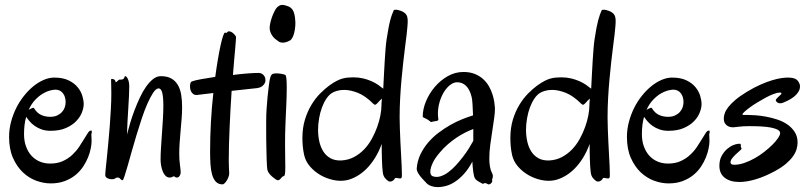

<svg xmlns="http://www.w3.org/2000/svg" viewBox="-20 -726 3315 784"><path d="M353 -178.2Q353 -172.9 353.5 -165.5Q354 -158.2 354 -148.9Q354 -137.2 350.6 -119.9Q347.2 -102.5 339.6 -83.5Q332 -64.5 319.3 -45.4Q306.6 -26.4 288.1 -11.2Q269.5 3.9 244.4 13.4Q219.2 22.9 187 22.9Q158.2 22.9 128.2 12Q98.1 1 73.5 -22.2Q48.8 -45.4 33 -81.3Q17.1 -117.2 17.1 -167Q17.1 -198.2 25.1 -228.5Q33.2 -258.8 46.6 -285.6Q60.1 -312.5 78.4 -335.2Q96.7 -357.9 116.9 -374.3Q137.2 -390.6 158.9 -399.9Q180.7 -409.2 201.2 -409.2Q236.8 -409.2 260 -397.9Q283.2 -386.7 296.9 -370.1Q310.5 -353.5 316.2 -334.7Q321.8 -315.9 321.8 -300.8Q321.8 -286.1 314.7 -267.3Q307.6 -248.5 291.5 -231.7Q275.4 -214.8 249.5 -203.4Q223.6 -191.9 186 -191.9Q166 -191.9 150.1 -197.5Q134.3 -203.1 122.1 -211.7Q109.9 -220.2 101.3 -230.2Q92.8 -240.2 86.9 -249Q78.1 -218.8 78.1 -178.2Q78.1 -150.4 86.2 -128.2Q94.2 -106 108.4 -90.3Q122.6 -74.7 142.1 -66.4Q161.6 -58.1 185.1 -58.1Q214.4 -58.1 236.3 -68.1Q258.3 -78.1 274.7 -93.3Q291 -108.4 303 -126.2Q314.9 -144 323.7 -158.9Q332.5 -173.8 339.1 -183.6Q345.7 -193.4 352.1 -192.9Q355 -192.9 355 -188Q355 -185.5 354.5 -183.1Q354 -180.7 353 -178.2ZM206.1 -359.9Q197.3 -359.9 183.3 -356.2Q169.4 -352.5 154.1 -343.3Q138.7 -334 123.5 -318.1Q108.4 -302.2 97.2 -277.8Q104 -281.2 109.1 -283.7Q114.3 -286.1 116.2 -286.1Q117.2 -286.1 119.1 -284.2Q130.4 -265.1 147.2 -257.1Q164.1 -249 185.1 -249Q201.7 -249 213.6 -254.6Q225.6 -260.3 233.4 -269Q241.2 -277.8 244.6 -288.3Q248 -298.8 248 -309.1Q248 -331.1 236.8 -345.5Q225.6 -359.9 206.1 -359.9Z M717.8 -21Q717.8 -15.1 713.6 -8.1Q709.5 -1 701.7 -1Q697.3 -1 694.8 -3.4Q692.4 -5.9 689.9 -5.9Q686.5 -5.9 683.3 -3.4Q680.2 -1 672.9 -1Q663.1 -1 656 -8.1Q648.9 -15.1 644.5 -26.1Q640.1 -37.1 637.9 -50Q635.7 -63 635.7 -74.2Q635.7 -96.2 637.5 -124.3Q639.2 -152.3 641.4 -181.9Q643.6 -211.4 645.3 -240.7Q647 -270 647 -294.9Q647 -328.1 642.6 -346.7Q638.2 -365.2 627 -365.2Q616.2 -363.8 605 -346.7Q593.8 -329.6 582 -303Q570.3 -276.4 559.1 -242.9Q547.9 -209.5 537.4 -174.6Q526.9 -139.6 517.6 -106.7Q508.3 -73.7 501 -47.9Q493.7 -22 488.3 -6.1Q482.9 9.8 481 9.8Q477.1 9.8 475.1 8.1Q473.1 6.3 471.4 4.4Q469.7 2.4 467.3 0.7Q464.8 -1 460 -1Q455.6 -1 454.1 0Q452.6 1 450.7 2.4Q448.7 3.9 445.8 4.9Q442.9 5.9 435.5 5.9Q426.8 5.9 418.2 1.5Q409.7 -2.9 409.7 -12.2Q409.7 -18.1 411.6 -36.4Q413.6 -54.7 416.3 -81.3Q418.9 -107.9 422.1 -140.9Q425.3 -173.8 428 -209Q430.7 -244.1 432.6 -279.3Q434.6 -314.5 434.6 -346.2Q434.6 -361.8 434.1 -375.2Q433.6 -388.7 433.6 -400.9Q433.6 -403.8 436.5 -403.8Q442.4 -403.8 445.6 -401.6Q448.7 -399.4 450.2 -397Q451.7 -394.5 451.9 -392.3Q452.1 -390.1 452.6 -390.1Q454.1 -390.1 456.1 -391.8Q458 -393.6 460.2 -395.5Q462.4 -397.5 464.4 -399.2Q466.3 -400.9 467.8 -400.9H472.7Q480 -400.9 482.9 -403.1Q485.8 -405.3 487.1 -408Q488.3 -410.6 488.8 -412.8Q489.3 -415 491.7 -415Q493.2 -415 495.8 -412.8Q498.5 -410.6 501.2 -405.5Q503.9 -400.4 505.9 -392.1Q507.8 -383.8 507.8 -372.1Q507.8 -356.4 506.6 -332.5Q505.4 -308.6 503.7 -281.5Q502 -254.4 500.5 -226.8Q499 -199.2 498.5 -176.8Q503.9 -197.8 511.5 -223.4Q519 -249 529.1 -275.4Q539.1 -301.8 550.8 -326.9Q562.5 -352.1 576.2 -371.6Q589.8 -391.1 605 -403.1Q620.1 -415 636.7 -415Q663.1 -415 679.9 -405.3Q696.8 -395.5 706.5 -378.4Q716.3 -361.3 720 -338.4Q723.6 -315.4 723.6 -289.1Q723.6 -266.6 721.7 -241.9Q719.7 -217.3 717.5 -192.6Q715.3 -168 713.6 -144Q711.9 -120.1 711.9 -99.1Q711.9 -73.2 714.8 -52.5Q717.8 -31.7 717.8 -21Z M943.8 -574.2Q943.8 -571.3 942.9 -558.8Q941.9 -546.4 940.2 -525.9Q938.5 -505.4 936 -478.3Q933.6 -451.2 931.2 -419.9Q961.9 -423.8 989.5 -426Q1017.1 -428.2 1036.1 -428.2Q1042.5 -428.2 1047.4 -425.8Q1052.2 -423.3 1055.4 -420.2Q1058.6 -417 1060.5 -413.3Q1062.5 -409.7 1063 -407.2Q1063 -404.8 1063.5 -402.6Q1064 -400.4 1064 -397.9Q1064 -388.2 1055.4 -378.4Q1046.9 -368.7 1029.8 -366.2L925.8 -355Q923.3 -319.8 921.4 -282.7Q919.4 -245.6 917.7 -208.7Q916 -171.9 915 -136.2Q914.1 -100.6 914.1 -68.8Q914.1 -48.3 915 -35.6Q916 -22.9 916 -19Q916 -10.7 912.8 -2.7Q909.7 5.4 905.5 12Q901.4 18.6 896.7 22.7Q892.1 26.9 889.2 26.9Q871.6 26.9 861.3 15.9Q851.1 4.9 845.9 -13.7Q840.8 -32.2 839.4 -56.2Q837.9 -80.1 837.9 -106Q837.9 -167 841.3 -228.3Q844.7 -289.6 851.1 -346.2L790 -338.9Q788.6 -338.9 787.1 -338.4Q785.6 -337.9 783.7 -337.9Q774.4 -337.9 768.8 -342.3Q763.2 -346.7 760.3 -352.5Q757.3 -358.4 756.6 -364.5Q755.9 -370.6 755.9 -374Q755.9 -380.9 757.8 -386.7Q759.8 -392.6 765.1 -394Q775.4 -397.9 801 -402.6Q826.7 -407.2 858.9 -412.1Q864.3 -451.7 869.9 -484.6Q875.5 -517.6 880.9 -541.7Q886.2 -565.9 890.9 -579.3Q895.5 -592.8 898.9 -592.8Q899.9 -592.8 901.4 -592.3Q902.8 -591.8 903.8 -591.8Q906.7 -591.8 908.4 -595Q910.2 -598.1 915 -598.1Q919.4 -598.1 924.6 -595.5Q929.7 -592.8 933.8 -588.9Q938 -585 940.9 -580.8Q943.8 -576.7 943.8 -574.2Z M1186 -637.2Q1186.5 -627.4 1185.3 -615.5Q1184.1 -603.5 1181.4 -592.3Q1178.7 -581.1 1174.1 -572.3Q1169.4 -563.5 1163.1 -560.1Q1147 -551.8 1134.8 -551.8Q1125 -551.8 1117.9 -556.4Q1110.8 -561 1104 -566.9Q1094.2 -574.7 1087.6 -587.4Q1081.1 -600.1 1081.1 -611.8Q1081.1 -621.1 1084.2 -634.5Q1087.4 -647.9 1092.3 -660.6Q1097.2 -673.3 1102.8 -683.8Q1108.4 -694.3 1113.8 -698.2Q1122.1 -705.1 1129.2 -705.8Q1136.2 -706.5 1140.6 -705.1Q1151.4 -702.6 1159.7 -699Q1168 -695.3 1173.6 -687.7Q1179.2 -680.2 1182.1 -668Q1185.1 -655.8 1186 -637.2ZM1146 -418.9Q1148.4 -416.5 1149.7 -402.8Q1150.9 -389.2 1150.9 -367.2Q1150.9 -352.5 1150.4 -335.4Q1149.9 -318.4 1149.2 -300.3Q1148.4 -282.2 1147.5 -263.9Q1146.5 -245.6 1146 -229Q1144.5 -201.7 1144.3 -178.5Q1144 -155.3 1144 -133.8Q1144 -105.5 1144.5 -82Q1145 -58.6 1145 -43Q1145 -25.9 1143.8 -16.8Q1142.6 -7.8 1138.7 -6.8Q1134.3 -5.9 1131.3 -2.7Q1128.4 0.5 1126 3.4Q1123.5 6.3 1120.4 8.5Q1117.2 10.7 1112.8 9.8Q1110.4 9.3 1104.5 5.4Q1098.6 1.5 1092 -4.2Q1085.4 -9.8 1079.6 -17.1Q1073.7 -24.4 1071.8 -32.2Q1070.8 -36.1 1070.1 -47.9Q1069.3 -59.6 1068.8 -76.2Q1068.4 -92.8 1067.9 -113Q1067.4 -133.3 1067.1 -154.1Q1066.9 -174.8 1066.9 -194.8Q1066.9 -214.8 1066.9 -231Q1066.9 -255.9 1068.6 -281.7Q1070.3 -307.6 1072.5 -330.1Q1074.7 -352.5 1076.9 -369.4Q1079.1 -386.2 1080.1 -393.1Q1082 -404.8 1084.2 -411.4Q1086.4 -418 1089.1 -420.9Q1091.8 -423.8 1094.5 -424.6Q1097.2 -425.3 1100.1 -425.8Q1106 -426.8 1113.5 -426.3Q1121.1 -425.8 1127.9 -424.8Q1134.8 -423.8 1139.9 -422.1Q1145 -420.4 1146 -418.9Z M1643.6 -617.2Q1643.1 -606.9 1640.6 -586.4Q1638.2 -565.9 1634.5 -537.8Q1630.9 -509.8 1627 -475.3Q1623 -440.9 1619.6 -403.1Q1616.2 -365.2 1614 -325.4Q1611.8 -285.6 1611.8 -246.1Q1611.8 -225.6 1612.8 -199.7Q1613.8 -173.8 1615 -147.2Q1616.2 -120.6 1617.7 -95Q1619.1 -69.3 1620.1 -48.8Q1621.1 -28.3 1621.1 -15.1Q1621.1 -2 1619.6 0Q1617.2 2.9 1613.3 2.7Q1609.4 2.4 1605.5 1.7Q1601.6 1 1597.9 0.5Q1594.2 0 1592.8 2Q1591.8 4.4 1589.4 7.1Q1586.9 9.8 1583.7 12Q1580.6 14.2 1576.2 15.1Q1571.8 16.1 1566.9 14.2Q1558.6 9.3 1551.5 0.2Q1544.4 -8.8 1543 -22.9Q1541.5 -32.7 1540.8 -45.9Q1540 -59.1 1539.6 -74.5Q1539.1 -89.8 1538.8 -106.2Q1538.6 -122.6 1538.6 -138.2Q1526.9 -106 1510.7 -80.3Q1494.6 -54.7 1475.8 -36.1Q1457 -17.6 1436.5 -6.1Q1416 5.4 1396 9.8Q1369.6 15.1 1341.1 9Q1312.5 2.9 1287.8 -11.5Q1263.2 -25.9 1245.1 -47.1Q1227.1 -68.4 1221.7 -94.2Q1217.8 -112.3 1216.3 -129.4Q1214.8 -146.5 1214.8 -162.1Q1214.8 -203.6 1225.1 -237.3Q1235.4 -271 1251.5 -297.6Q1267.6 -324.2 1286.9 -343.8Q1306.2 -363.3 1324.2 -376.5Q1342.3 -389.6 1356.4 -396.5Q1370.6 -403.3 1377 -404.8Q1388.7 -408.2 1400.4 -409.2Q1412.1 -410.2 1422.9 -410.2Q1444.3 -410.2 1462.9 -405.8Q1481.4 -401.4 1496.8 -394.5Q1512.2 -387.7 1524.2 -379.4Q1536.1 -371.1 1544.9 -363.8Q1546.4 -393.1 1547.9 -422.4Q1549.3 -451.7 1551 -478Q1552.7 -504.4 1554.4 -526.9Q1556.2 -549.3 1558.6 -564.9Q1562.5 -591.3 1566.2 -610.4Q1569.8 -629.4 1573.5 -643.3Q1577.1 -657.2 1580.8 -667Q1584.5 -676.8 1587.9 -684.1Q1589.8 -686 1594.5 -686.3Q1599.1 -686.5 1605 -685.3Q1610.8 -684.1 1617.2 -681.6Q1623.5 -679.2 1628.9 -675.8Q1633.8 -672.4 1637.2 -668.5Q1640.6 -664.6 1642.6 -658.2Q1644.5 -651.9 1644.8 -642.1Q1645 -632.3 1643.6 -617.2ZM1537.6 -294.9Q1537.6 -301.3 1538.1 -308.8Q1538.6 -316.4 1539.6 -323.2Q1535.6 -319.8 1532.5 -317.1Q1529.3 -314.5 1527.8 -312Q1517.1 -299.8 1513.2 -298.6Q1509.3 -297.4 1504.9 -301.8Q1471.7 -335 1441.2 -346.9Q1410.6 -358.9 1385.7 -358.9Q1369.1 -358.9 1356.7 -355.2Q1344.2 -351.6 1336.9 -347.2Q1323.7 -339.4 1313 -323.5Q1302.2 -307.6 1294.7 -287.1Q1287.1 -266.6 1283 -242.9Q1278.8 -219.2 1278.8 -195.8Q1278.8 -170.9 1283.9 -147.9Q1289.1 -125 1300.3 -107.4Q1311.5 -89.8 1329.6 -79.8Q1347.7 -69.8 1373.5 -70.8Q1401.9 -72.3 1425 -84.5Q1448.2 -96.7 1466.6 -115.7Q1484.9 -134.8 1498 -158.7Q1511.2 -182.6 1520 -207Q1528.8 -231.4 1533.2 -254.4Q1537.6 -277.3 1537.6 -294.9Z M2001 -286.1Q2001.5 -269 1998 -244.4Q1994.6 -219.7 1990.2 -191.7Q1985.8 -163.6 1981.9 -134.3Q1978 -105 1978 -79.1Q1978 -62 1980.5 -46.6Q1982.9 -31.2 1988.8 -20Q1992.2 -13.7 1992.4 -8.8Q1992.7 -3.9 1991.7 -0.2Q1990.7 3.4 1989.7 6.1Q1988.8 8.8 1989.7 11.2Q1990.7 13.7 1989.3 16.8Q1987.8 20 1984.9 22.7Q1981.9 25.4 1978.3 26.6Q1974.6 27.8 1971.7 25.9Q1966.3 22.5 1963.1 22Q1960 21.5 1957.8 22.2Q1955.6 22.9 1953.9 23.9Q1952.1 24.9 1949.7 23.9Q1941.4 19.5 1931.6 13.7Q1921.9 7.8 1918.9 1Q1917 -2 1915.3 -8.8Q1913.6 -15.6 1912.4 -24.9Q1911.1 -34.2 1910.2 -44.9Q1909.2 -55.7 1908.7 -65.9Q1892.6 -35.6 1874.3 -15.6Q1856 4.4 1837.6 16.4Q1819.3 28.3 1801.5 33.2Q1783.7 38.1 1769 38.1Q1753.9 38.1 1742.4 34.2Q1731 30.3 1724.6 24.9Q1700.7 1 1690.7 -13.9Q1680.7 -28.8 1681.6 -38.1Q1684.1 -69.3 1696.8 -95.7Q1709.5 -122.1 1728.5 -144.3Q1747.6 -166.5 1771.2 -184.3Q1794.9 -202.1 1819.6 -216.1Q1844.2 -230 1868.2 -239.5Q1892.1 -249 1911.6 -254.9Q1910.6 -281.2 1909.4 -301Q1908.2 -320.8 1905.8 -330.1Q1898.4 -360.4 1883.3 -375.2Q1868.2 -390.1 1846.7 -390.1Q1833 -390.1 1819.1 -379.9Q1805.2 -369.6 1793.9 -352.1Q1782.7 -334.5 1775.6 -311.5Q1768.6 -288.6 1768.1 -263.2Q1768.1 -256.8 1768.6 -251Q1769 -245.1 1770 -238.8Q1770.5 -235.4 1767.8 -233.9Q1765.1 -232.4 1761.2 -231.7Q1757.3 -231 1752.9 -230.5Q1748.5 -230 1745.6 -229Q1743.2 -228 1741.7 -227.8Q1740.2 -227.5 1738.8 -228.3Q1737.3 -229 1735.1 -231Q1732.9 -232.9 1729 -235.8Q1725.1 -238.8 1720.9 -240.7Q1716.8 -242.7 1713.6 -244.1Q1710.4 -245.6 1708.3 -246.8Q1706.1 -248 1706.1 -250Q1706.1 -280.3 1719.5 -312.5Q1732.9 -344.7 1755.6 -371.3Q1778.3 -397.9 1808.3 -415Q1838.4 -432.1 1872.1 -432.1Q1899.4 -432.1 1919.4 -423.8Q1939.5 -415.5 1953.6 -402.3Q1967.8 -389.2 1976.8 -373Q1985.8 -356.9 1991 -340.6Q1996.1 -324.2 1998.3 -309.8Q2000.5 -295.4 2001 -286.1ZM1912.6 -199.2Q1897.9 -193.8 1880.4 -185.1Q1862.8 -176.3 1844.7 -164.3Q1826.7 -152.3 1808.6 -136.7Q1790.5 -121.1 1774.9 -102.1Q1756.3 -80.1 1748 -63Q1739.7 -45.9 1737.8 -33.9Q1735.8 -22 1738.8 -15.1Q1741.7 -8.3 1745.6 -6.8Q1760.7 -1 1777.1 -5.6Q1793.5 -10.3 1809.8 -22.2Q1826.2 -34.2 1841.6 -51Q1856.9 -67.9 1870.6 -85.7Q1884.3 -103.5 1895 -120.8Q1905.8 -138.2 1912.6 -150.9Z M2492.7 -617.2Q2492.2 -606.9 2489.7 -586.4Q2487.3 -565.9 2483.6 -537.8Q2480 -509.8 2476.1 -475.3Q2472.2 -440.9 2468.8 -403.1Q2465.3 -365.2 2463.1 -325.4Q2460.9 -285.6 2460.9 -246.1Q2460.9 -225.6 2461.9 -199.7Q2462.9 -173.8 2464.1 -147.2Q2465.3 -120.6 2466.8 -95Q2468.3 -69.3 2469.2 -48.8Q2470.2 -28.3 2470.2 -15.1Q2470.2 -2 2468.8 0Q2466.3 2.9 2462.4 2.7Q2458.5 2.4 2454.6 1.7Q2450.7 1 2447 0.5Q2443.4 0 2441.9 2Q2440.9 4.4 2438.5 7.1Q2436 9.8 2432.9 12Q2429.7 14.2 2425.3 15.1Q2420.9 16.1 2416 14.2Q2407.7 9.3 2400.6 0.2Q2393.6 -8.8 2392.1 -22.9Q2390.6 -32.7 2389.9 -45.9Q2389.2 -59.1 2388.7 -74.5Q2388.2 -89.8 2387.9 -106.2Q2387.7 -122.6 2387.7 -138.2Q2376 -106 2359.9 -80.3Q2343.8 -54.7 2325 -36.1Q2306.2 -17.6 2285.6 -6.1Q2265.1 5.4 2245.1 9.8Q2218.8 15.1 2190.2 9Q2161.6 2.9 2137 -11.5Q2112.3 -25.9 2094.2 -47.1Q2076.2 -68.4 2070.8 -94.2Q2066.9 -112.3 2065.4 -129.4Q2064 -146.5 2064 -162.1Q2064 -203.6 2074.2 -237.3Q2084.5 -271 2100.6 -297.6Q2116.7 -324.2 2136 -343.8Q2155.3 -363.3 2173.3 -376.5Q2191.4 -389.6 2205.6 -396.5Q2219.7 -403.3 2226.1 -404.8Q2237.8 -408.2 2249.5 -409.2Q2261.2 -410.2 2272 -410.2Q2293.5 -410.2 2312 -405.8Q2330.6 -401.4 2345.9 -394.5Q2361.3 -387.7 2373.3 -379.4Q2385.3 -371.1 2394 -363.8Q2395.5 -393.1 2397 -422.4Q2398.4 -451.7 2400.1 -478Q2401.9 -504.4 2403.6 -526.9Q2405.3 -549.3 2407.7 -564.9Q2411.6 -591.3 2415.3 -610.4Q2418.9 -629.4 2422.6 -643.3Q2426.3 -657.2 2429.9 -667Q2433.6 -676.8 2437 -684.1Q2439 -686 2443.6 -686.3Q2448.2 -686.5 2454.1 -685.3Q2460 -684.1 2466.3 -681.6Q2472.7 -679.2 2478 -675.8Q2482.9 -672.4 2486.3 -668.5Q2489.7 -664.6 2491.7 -658.2Q2493.7 -651.9 2493.9 -642.1Q2494.1 -632.3 2492.7 -617.2ZM2386.7 -294.9Q2386.7 -301.3 2387.2 -308.8Q2387.7 -316.4 2388.7 -323.2Q2384.8 -319.8 2381.6 -317.1Q2378.4 -314.5 2377 -312Q2366.2 -299.8 2362.3 -298.6Q2358.4 -297.4 2354 -301.8Q2320.8 -335 2290.3 -346.9Q2259.8 -358.9 2234.9 -358.9Q2218.3 -358.9 2205.8 -355.2Q2193.4 -351.6 2186 -347.2Q2172.9 -339.4 2162.1 -323.5Q2151.4 -307.6 2143.8 -287.1Q2136.2 -266.6 2132.1 -242.9Q2127.9 -219.2 2127.9 -195.8Q2127.9 -170.9 2133.1 -147.9Q2138.2 -125 2149.4 -107.4Q2160.6 -89.8 2178.7 -79.8Q2196.8 -69.8 2222.7 -70.8Q2251 -72.3 2274.2 -84.5Q2297.4 -96.7 2315.7 -115.7Q2334 -134.8 2347.2 -158.7Q2360.4 -182.6 2369.1 -207Q2377.9 -231.4 2382.3 -254.4Q2386.7 -277.3 2386.7 -294.9Z M2876 -178.2Q2876 -172.9 2876.5 -165.5Q2877 -158.2 2877 -148.9Q2877 -137.2 2873.5 -119.9Q2870.1 -102.5 2862.5 -83.5Q2855 -64.5 2842.3 -45.4Q2829.6 -26.4 2811 -11.2Q2792.5 3.9 2767.3 13.4Q2742.2 22.9 2710 22.9Q2681.2 22.9 2651.1 12Q2621.1 1 2596.4 -22.2Q2571.8 -45.4 2555.9 -81.3Q2540 -117.2 2540 -167Q2540 -198.2 2548.1 -228.5Q2556.2 -258.8 2569.6 -285.6Q2583 -312.5 2601.3 -335.2Q2619.6 -357.9 2639.9 -374.3Q2660.2 -390.6 2681.9 -399.9Q2703.6 -409.2 2724.1 -409.2Q2759.8 -409.2 2783 -397.9Q2806.2 -386.7 2819.8 -370.1Q2833.5 -353.5 2839.1 -334.7Q2844.7 -315.9 2844.7 -300.8Q2844.7 -286.1 2837.6 -267.3Q2830.6 -248.5 2814.5 -231.7Q2798.3 -214.8 2772.5 -203.4Q2746.6 -191.9 2709 -191.9Q2689 -191.9 2673.1 -197.5Q2657.2 -203.1 2645 -211.7Q2632.8 -220.2 2624.3 -230.2Q2615.7 -240.2 2609.9 -249Q2601.1 -218.8 2601.1 -178.2Q2601.1 -150.4 2609.1 -128.2Q2617.2 -106 2631.3 -90.3Q2645.5 -74.7 2665 -66.4Q2684.6 -58.1 2708 -58.1Q2737.3 -58.1 2759.3 -68.1Q2781.2 -78.1 2797.6 -93.3Q2814 -108.4 2825.9 -126.2Q2837.9 -144 2846.7 -158.9Q2855.5 -173.8 2862.1 -183.6Q2868.7 -193.4 2875 -192.9Q2877.9 -192.9 2877.9 -188Q2877.9 -185.5 2877.4 -183.1Q2877 -180.7 2876 -178.2ZM2729 -359.9Q2720.2 -359.9 2706.3 -356.2Q2692.4 -352.5 2677 -343.3Q2661.6 -334 2646.5 -318.1Q2631.3 -302.2 2620.1 -277.8Q2627 -281.2 2632.1 -283.7Q2637.2 -286.1 2639.2 -286.1Q2640.1 -286.1 2642.1 -284.2Q2653.3 -265.1 2670.2 -257.1Q2687 -249 2708 -249Q2724.6 -249 2736.6 -254.6Q2748.5 -260.3 2756.3 -269Q2764.2 -277.8 2767.6 -288.3Q2771 -298.8 2771 -309.1Q2771 -331.1 2759.8 -345.5Q2748.5 -359.9 2729 -359.9Z M3244.6 -383.8Q3246.1 -380.9 3246.3 -377.9Q3246.6 -375 3246.6 -371.1Q3246.6 -355.5 3230.2 -338.4Q3213.9 -321.3 3178.7 -307.1Q3171.4 -304.2 3165.5 -304.2Q3158.2 -304.2 3153.1 -308.3Q3147.9 -312.5 3147.9 -316.9Q3147.9 -319.8 3151.6 -323.7Q3155.3 -327.6 3159.4 -331.5Q3163.6 -335.4 3167.2 -338.9Q3170.9 -342.3 3170.9 -344.2Q3170.9 -348.1 3164.6 -348.1Q3154.8 -348.1 3139.6 -342.5Q3124.5 -336.9 3107.7 -327.9Q3090.8 -318.8 3073.5 -308.3Q3056.2 -297.9 3042.5 -287.8Q3028.8 -277.8 3020.3 -270Q3011.7 -262.2 3011.7 -258.8Q3011.7 -256.8 3015.6 -256.8H3029.8Q3043 -256.8 3063.7 -255.4Q3084.5 -253.9 3107.4 -249.8Q3130.4 -245.6 3153.6 -238Q3176.8 -230.5 3195.1 -217.8Q3213.4 -205.1 3225.1 -187Q3236.8 -168.9 3236.8 -144Q3236.8 -131.3 3232.7 -116.9Q3228.5 -102.5 3218 -87.6Q3207.5 -72.8 3189.5 -57.4Q3171.4 -42 3143.6 -26.9Q3101.6 -4.4 3065.2 6.3Q3028.8 17.1 2999.5 17.1Q2961.4 17.1 2939.5 0Q2917.5 -17.1 2917.5 -48.8Q2917.5 -72.3 2926.5 -88.9Q2935.5 -105.5 2947.8 -116.5Q2960 -127.4 2972.2 -132.6Q2984.4 -137.7 2990.7 -138.2Q2993.7 -138.2 2995.8 -138.7Q2998 -139.2 3000.5 -139.2Q3004.9 -139.2 3004.9 -133.8V-128.9Q3004.9 -126 3006.3 -123.8Q3007.8 -121.6 3007.8 -119.1Q3007.8 -116.2 3000.7 -110.4Q2993.7 -104.5 2985.4 -96.7Q2977.1 -88.9 2970 -80.1Q2962.9 -71.3 2962.9 -63Q2962.9 -53.2 2978.5 -53.2Q2998 -53.2 3019.8 -60.8Q3041.5 -68.4 3062.3 -80.1Q3083 -91.8 3101.8 -106.7Q3120.6 -121.6 3134.8 -135.7Q3148.9 -149.9 3157.2 -162.4Q3165.5 -174.8 3165.5 -182.1Q3165.5 -190.9 3155.5 -196.3Q3145.5 -201.7 3128.2 -205.1Q3110.8 -208.5 3087.9 -209.7Q3064.9 -210.9 3039.6 -210.9Q3013.2 -210.9 2995.8 -208.5Q2978.5 -206.1 2974.6 -206.1Q2971.7 -206.1 2965.1 -206.8Q2958.5 -207.5 2951.9 -211.2Q2945.3 -214.8 2940.4 -222.2Q2935.5 -229.5 2935.5 -243.2Q2935.5 -252.4 2939.7 -264.2Q2943.8 -275.9 2954.3 -289.3Q2964.8 -302.7 2983.2 -318.4Q3001.5 -334 3029.8 -351.1Q3059.6 -369.1 3085.7 -380.6Q3111.8 -392.1 3133.1 -398.4Q3154.3 -404.8 3170.4 -407Q3186.5 -409.2 3195.8 -409.2Q3217.8 -409.2 3228.5 -403.6Q3239.3 -397.9 3244.6 -383.8Z"/></svg>

Font: Oregano
Style: Regular
Weight: 400
Version: Version 1.000